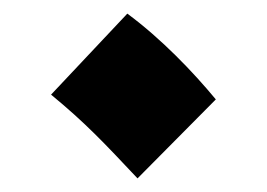

<svg xmlns="http://www.w3.org/2000/svg" viewBox="-20 -442 392 282"><path d="M182 -180 297 -296C263 -337 217 -385 167 -422L55 -303C106 -261 133 -232 182 -180Z"/></svg>

Font: Noto Sans Arabic UI XBd
Style: Regular
Weight: 800
Designer: Monotype Design Team, Nadine Chahine and Nizar Qandah
Foundry: Monotype Imaging Inc.
Version: Version 2.010